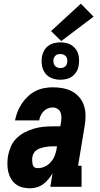

<svg xmlns="http://www.w3.org/2000/svg" viewBox="-20 -1010 540 1038"><path d="M143 8Q122 8 101.5 3Q81 -2 65 -14.5Q49 -27 39 -44.5Q29 -62 24.5 -82Q20 -102 20 -123.5Q20 -145 23 -166Q28 -192 38.5 -217Q49 -242 68.5 -261.5Q88 -281 112.5 -294Q137 -307 163 -314.5Q189 -322 215 -324.5Q241 -327 267 -327H306L310 -349Q312 -363 312 -377Q312 -391 307 -403Q302 -415 290.5 -422Q279 -429 265 -429Q252 -429 239 -424Q226 -419 216 -408.5Q206 -398 200 -385.5Q194 -373 192 -359H61Q66 -383 75 -406Q84 -429 98 -450Q112 -471 130.5 -488.5Q149 -506 171.5 -517.5Q194 -529 218 -533.5Q242 -538 265 -538Q293 -538 320 -533Q347 -528 369.5 -516Q392 -504 409 -484Q426 -464 434 -439Q442 -414 442.5 -386.5Q443 -359 438 -331L402 -114H421V0H252L264 -73Q254 -56 241.5 -41Q229 -26 213.5 -14.5Q198 -3 179.5 2.5Q161 8 143 8ZM185 -101Q204 -101 222.5 -109.5Q241 -118 254.5 -133.5Q268 -149 275.5 -167.5Q283 -186 286 -205L288 -219H267Q256 -219 245 -218Q234 -217 223 -215Q212 -213 200.5 -209.5Q189 -206 179 -199.5Q169 -193 163 -183Q157 -173 155 -162Q154 -155 154 -148Q154 -141 154.5 -134.5Q155 -128 156.5 -121.5Q158 -115 161.5 -110Q165 -105 171.5 -103Q178 -101 185 -101ZM306 -579Q282 -579 260 -587.5Q238 -596 224.5 -614Q211 -632 207 -656Q203 -680 207 -705Q210 -721 218.5 -736.5Q227 -752 241.5 -762.5Q256 -773 273 -777Q290 -781 306 -781Q322 -781 338 -777.5Q354 -774 366.5 -766Q379 -758 388.5 -746Q398 -734 402.5 -719Q407 -704 407.5 -688Q408 -672 405 -655Q403 -639 394 -623.5Q385 -608 371 -597.5Q357 -587 340 -583Q323 -579 306 -579ZM306 -642Q312 -642 318.5 -643.5Q325 -645 330.5 -649Q336 -653 339 -659Q342 -665 343 -671Q345 -680 343.5 -689Q342 -698 337 -704.5Q332 -711 323.5 -714.5Q315 -718 306 -718Q300 -718 293.5 -716.5Q287 -715 282 -711Q277 -707 273.5 -701Q270 -695 269 -689Q268 -680 269.5 -671Q271 -662 276 -655.5Q281 -649 289 -645.5Q297 -642 306 -642ZM311 -788 256 -842 417 -990 486 -920Z"/></svg>

Font: Iosevka Slab Heavy Oblique
Style: Regular
Weight: 900
Italic angle: -9°
Monospace: yes
Designer: Belleve Invis
Foundry: Belleve Invis
Version: Version 11.1.1; ttfautohint (v1.8.3)